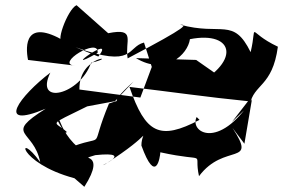

<svg xmlns="http://www.w3.org/2000/svg" viewBox="-20 -615 1091 740"><path d="M922 -61 951 -232C822 -33 709 -107 738 -164L749 -153C596 -73 541 -99 479 -280C632 -262 784 -240 936 -225L874 -145L943 -211C957 -292 1030 -279 1051 -435C926 -494 974 -533 946 -414C879 -550 835 -476 674 -520C699 -520 716 -518 472 -390C460 -457 507 -509 397 -487L275 -595C240 -580 186 -432 228 -457C77 -545 77 -440 88 -384L270 -362C187 -366 365 -476 356 -411C197 -321 433 -493 359 -397L271 -433C501 -350 468 -434 535 -451L565 -357L521 -239L286 -270C284 -406 448 -400 331 -373C289 -250 111 -206 174 -335C58 -247 -43 -113 156 -196C-9 -92 110 -118 135 10C44 -118 43 12 267 72L305 105C398 -40 268 8 347 -17C517 -35 334 39 385 18C581 -107 525 -117 525 -54C581 100 597 -9 598 -28C790 14 724 -39 747 64C845 -67 974 28 876 -122ZM204 -150C163 -229 232 -80 237 -107C188 -151 159 -127 316 -205L423 -225L495 -301C377 -195 471 -241 400 -216C322 -28 394 -99 264 -52L328 -12C181 -103 225 -206 174 -163ZM829 -319 736 -384 504 -391C618 -322 704 -405 712 -464C884 -498 916 -373 707 -273Z"/></svg>

Font: Asimov Silicon
Style: Regular
Weight: 400
Designer: Google
Version: Version 2.000980; 2014